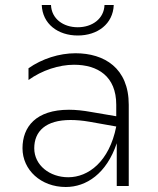

<svg xmlns="http://www.w3.org/2000/svg" viewBox="-20 -744 634 768"><path d="M447 0H495V-325C495 -472 397 -531 282 -531C217 -531 148 -509 94 -471V-424C148 -463 216 -485 276 -485C371 -485 445 -439 445 -325V-279L345 -296C312 -302 283 -305 256 -305C124 -305 70 -237 70 -151C70 -64 144 4 243 4C325 4 406 -49 447 -171ZM291 -602C370 -602 432 -648 435 -724H398C396 -669 349 -635 291 -635C233 -635 186 -669 184 -724H147C150 -648 212 -602 291 -602ZM117 -151C117 -219 163 -264 262 -264C284 -264 310 -262 338 -257L445 -238C417 -97 333 -35 253 -35C179 -35 117 -83 117 -151Z"/></svg>

Font: Chess Sans Light
Style: Regular
Weight: 300
Designer: Wolf Bōese
Foundry: Wolf Bōese
Version: Version 7.223;Glyphs 3.3 (3306)